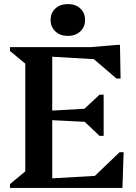

<svg xmlns="http://www.w3.org/2000/svg" viewBox="-20 -921 667 941"><path d="M29 0V-19L104 -81V-609L29 -671V-690H424L553 -701H568L571 -536H551L440 -631L236 -643V-379L394 -388L468 -457H488V-255H468L395 -324L236 -332V-47L445 -59L566 -175H586L580 0ZM313 -745Q275 -745 251.5 -767Q228 -789 228 -823Q228 -858 251.5 -879.5Q275 -901 313 -901Q350 -901 373.5 -879.5Q397 -858 397 -823Q397 -789 373.5 -767Q350 -745 313 -745Z"/></svg>

Font: Platypi Medium
Style: Regular
Weight: 500
Designer: David Sargent
Foundry: Bolt Cutter Type
Version: Version 1.200; ttfautohint (v1.8.4.7-5d5b)